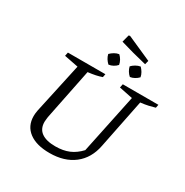

<svg xmlns="http://www.w3.org/2000/svg" viewBox="-216 -1144 1279 1327"><g transform="rotate(30 424.0 -480.0)"><path d="M362 10Q257 10 198.5 -34Q140 -78 140 -157Q140 -166 141 -177Q142 -188 145 -204L232 -604L120 -626L126 -655H425L420 -629Q398 -621 371.5 -615.5Q345 -610 311 -606L229 -200Q228 -187 226.5 -177.5Q225 -168 225 -160Q225 -105 263 -77.5Q301 -50 374 -50Q436 -50 482 -69.5Q528 -89 567 -131L666 -604L558 -626L564 -655H848L843 -629Q820 -622 793 -616Q766 -610 731 -606L652 -214Q631 -107 555.5 -48.5Q480 10 362 10ZM628 -852Q566 -867 515 -880.5Q464 -894 415 -909L430 -967L440 -970L636 -883ZM410 -723Q396 -736 386 -752Q376 -768 372 -786Q386 -800 403 -810Q420 -820 439 -823Q453 -810 462.5 -793Q472 -776 475 -758Q463 -744 445.5 -734.5Q428 -725 410 -723ZM581 -723Q567 -735 557 -751.5Q547 -768 543 -786Q555 -799 573 -809.5Q591 -820 610 -823Q623 -810 633 -793Q643 -776 646 -758Q633 -744 615.5 -734.5Q598 -725 581 -723Z"/></g></svg>

Font: Piazzolla Thin
Style: Italic
Weight: 400
Italic angle: -11.3°
Version: Version 2.005